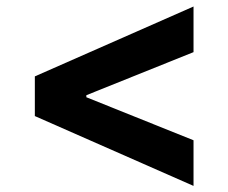

<svg xmlns="http://www.w3.org/2000/svg" viewBox="-20 -594 720 605"><path d="M89.8 -353.3V-228.3L589.8 -8.2V-152L252.1 -287.6V-294L589.8 -429.7V-573.5Z"/></svg>

Font: Inter-Hewn
Style: Bold
Weight: 700
Designer: Rasmus Andersson
Foundry: rsms
Version: Version 3.012;git-f93a4a705